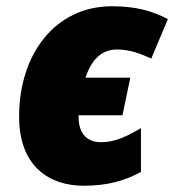

<svg xmlns="http://www.w3.org/2000/svg" viewBox="-20 -583 556 613"><path d="M247 10C324 10 378 -6 430 -34V-174C385 -148 349 -129 302 -129C252 -129 231 -164 231 -208V-215H371L396 -335H253C274 -399 310 -425 353 -425C396 -425 430 -411 463 -396L516 -522C466 -548 414 -563 337 -563C157 -563 41 -411 41 -211C41 -51 138 10 247 10Z"/></svg>

Font: Noto Sans Black
Style: Italic
Weight: 900
Italic angle: -12°
Designer: Monotype Design Team
Foundry: Monotype Imaging Inc.
Version: Version 2.013